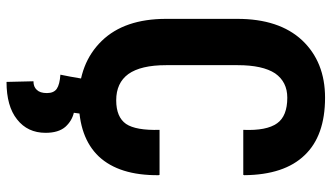

<svg xmlns="http://www.w3.org/2000/svg" viewBox="-228 -534 987 571"><g transform="rotate(90 265.5 -248.5)"><path d="M500 -229.5Q500 -228.5 501 -226.6Q502 -109.4 445.3 -48.8Q388.7 10.7 278.3 10.7Q168 10.7 101.6 -57.6Q36.1 -125 36.1 -249Q36.1 -274.4 36.1 -324.2Q36.1 -358.4 36.1 -460.9Q36.1 -585 99.6 -653.3Q164.1 -721.7 270.5 -721.7Q383.8 -721.7 441.4 -661.1Q500 -600.6 501 -481.4Q501 -480.5 500 -478.5Q466.8 -478.5 366.2 -478.5Q369.1 -547.9 346.7 -579.1Q325.2 -609.4 270.5 -609.4Q223.6 -609.4 198.2 -573.2Q173.8 -536.1 173.8 -461.9Q173.8 -391.6 173.8 -249Q173.8 -173.8 200.2 -136.7Q226.6 -100.6 278.3 -100.6Q328.1 -100.6 348.6 -129.9Q368.2 -159.2 366.2 -229.5Q410.2 -229.5 500 -229.5ZM319.3 -3.9Q318.4 3.9 315.4 25.4Q339.8 31.2 357.4 50.8Q375 71.3 375 109.4Q375 163.1 335 194.3Q295.9 225.6 223.6 225.6Q222.7 199.2 221.7 145.5Q238.3 145.5 247.1 135.7Q256.8 126 256.8 105.5Q256.8 85 244.1 76.2Q231.4 67.4 202.1 65.4Q207 43 214.8 -3.9Q230.5 -3.9 276.4 -3.9Q287.1 -3.9 319.3 -3.9Z"/></g></svg>

Font: Noto Sans Hebrew DECATHLON 
Style: Bold
Weight: 400
Designer: Monotype Design Team
Version: Version 2.000;GOOG;noto-fonts:20170220:a8a215d2e889